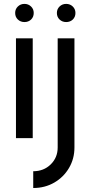

<svg xmlns="http://www.w3.org/2000/svg" viewBox="-20 -692 453 962"><path d="M60 -500H144V0H60ZM102.5 -581.5Q83 -581.5 69.5 -594.2Q56 -607 56 -627Q56 -646.5 69.5 -659.5Q83 -672.5 102.5 -672.5Q122 -672.5 135.5 -659.5Q149 -646.5 149 -627Q149 -607 135.8 -594.2Q122.5 -581.5 102.5 -581.5ZM146.5 250V166Q199 166 234 131.8Q269 97.5 269 47V-500H353V47Q353 103 326 149.2Q299 195.5 252 222.8Q205 250 146.5 250ZM311.5 -581.5Q292 -581.5 278.5 -594.2Q265 -607 265 -627Q265 -646.5 278.5 -659.5Q292 -672.5 311.5 -672.5Q331 -672.5 344.5 -659.5Q358 -646.5 358 -627Q358 -607 344.8 -594.2Q331.5 -581.5 311.5 -581.5Z"/></svg>

Font: Urbanist Medium
Style: Regular
Weight: 500
Designer: Corey Hu
Foundry: Corey Hu
Version: Version 1.321; ttfautohint (v1.8.4.7-5d5b)